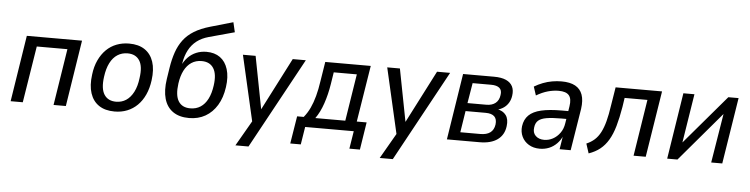

<svg xmlns="http://www.w3.org/2000/svg" viewBox="-51 -981 5532 1417"><g transform="rotate(5 2715.5 -272.0)"><path d="M41 0 118 -491H527L450 0H359L425 -419H198L131 0Z M811 9Q741 9 695.5 -21.5Q650 -52 631 -109.5Q612 -167 623 -248Q630 -308 652 -355Q674 -402 707 -434.5Q740 -467 783 -483.5Q826 -500 876 -500Q946 -500 991.5 -469.5Q1037 -439 1056 -382Q1075 -325 1064 -244Q1056 -184 1034.5 -137Q1013 -90 980 -57.5Q947 -25 904.5 -8Q862 9 811 9ZM816 -64Q858 -64 890.5 -85.5Q923 -107 945 -149.5Q967 -192 974 -253Q987 -340 959 -383.5Q931 -427 871 -427Q829 -427 796 -406Q763 -385 741.5 -343Q720 -301 712 -239Q700 -151 728 -107.5Q756 -64 816 -64Z M1363 9Q1290 9 1243.5 -23.5Q1197 -56 1179.5 -117Q1162 -178 1175 -264L1188 -348Q1198 -412 1216 -464Q1234 -516 1264.5 -556.5Q1295 -597 1343 -626.5Q1391 -656 1461 -676L1628 -724L1645 -651L1455 -599Q1404 -585 1368 -557Q1332 -529 1310 -487.5Q1288 -446 1279 -392L1275 -366H1269Q1286 -405 1312.5 -432.5Q1339 -460 1374 -474.5Q1409 -489 1450 -489Q1510 -489 1550.5 -460Q1591 -431 1608.5 -375Q1626 -319 1615 -242Q1604 -163 1570 -107Q1536 -51 1483.5 -21Q1431 9 1363 9ZM1366 -63Q1409 -63 1441.5 -84Q1474 -105 1495 -146Q1516 -187 1524 -246Q1536 -330 1508.5 -374Q1481 -418 1420 -418Q1377 -418 1344.5 -396.5Q1312 -375 1291.5 -335Q1271 -295 1263 -238Q1251 -150 1278 -106.5Q1305 -63 1366 -63Z M1722 180 1839 -23 1836 20 1719 -491H1813L1892 -82H1878L2088 -491H2185L1819 180Z M2124 131 2157 -73H2206Q2233 -106 2251.5 -145.5Q2270 -185 2283.5 -235Q2297 -285 2306 -347L2329 -491H2666L2599 -73H2672L2640 131H2562L2583 0H2223L2202 131ZM2292 -72H2514L2569 -420H2398L2384 -331Q2372 -255 2349 -187Q2326 -119 2292 -72Z M2791 180 2908 -23 2905 20 2788 -491H2882L2961 -82H2947L3157 -491H3254L2888 180Z M3273 0 3350 -491H3579Q3635 -491 3669 -475.5Q3703 -460 3717 -431.5Q3731 -403 3725 -363Q3721 -334 3707.5 -311Q3694 -288 3672 -272.5Q3650 -257 3619 -249L3621 -255Q3667 -247 3689 -217Q3711 -187 3704 -135Q3696 -70 3647.5 -35Q3599 0 3515 0ZM3367 -61H3515Q3562 -61 3588.5 -80.5Q3615 -100 3621 -140Q3626 -181 3605.5 -200.5Q3585 -220 3541 -220H3392ZM3401 -280H3541Q3583 -280 3608.5 -300.5Q3634 -321 3639 -360Q3645 -396 3625 -413Q3605 -430 3563 -430H3426Z M3961 9Q3914 9 3879.5 -12Q3845 -33 3828.5 -68Q3812 -103 3817 -145Q3824 -196 3855.5 -227Q3887 -258 3947 -272Q4007 -286 4099 -286H4160L4151 -227H4100Q4033 -227 3992 -220Q3951 -213 3931 -195.5Q3911 -178 3907 -144Q3901 -105 3924.5 -82Q3948 -59 3988 -59Q4022 -59 4052.5 -75.5Q4083 -92 4105 -122.5Q4127 -153 4133 -195L4153 -322Q4162 -378 4140.5 -403.5Q4119 -429 4064 -429Q4025 -429 3984 -417.5Q3943 -406 3899 -380L3878 -444Q3908 -462 3941.5 -475Q3975 -488 4010 -494Q4045 -500 4079 -500Q4142 -500 4180.5 -479Q4219 -458 4234 -416Q4249 -374 4240 -310L4190 0H4108L4125 -107H4129Q4114 -70 4088 -43.5Q4062 -17 4030 -4Q3998 9 3961 9Z M4324 12 4301 -59Q4336 -74 4361 -96.5Q4386 -119 4404 -153.5Q4422 -188 4435 -237Q4448 -286 4458 -355L4480 -491H4824L4746 0H4656L4722 -419H4553L4543 -352Q4529 -269 4511.5 -208Q4494 -147 4468.5 -104Q4443 -61 4408 -33Q4373 -5 4324 12Z M4905 0 4982 -491H5064L5001 -94H4977L5315 -491H5391L5313 0H5231L5296 -398H5319L4981 0Z"/></g></svg>

Font: Nunito Sans 10pt SemiCondensed Medium
Style: Italic
Weight: 500
Width: 4
Italic angle: -9°
Designer: Vernon Adams
Foundry: Vernon Adams
Version: Version 3.101;gftools[0.9.27]